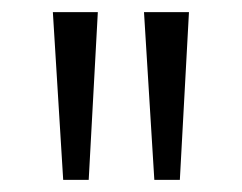

<svg xmlns="http://www.w3.org/2000/svg" viewBox="-20 -739 398 316"><path d="M84 -443 67 -719H141L126 -443ZM234 -443 217 -719H291L276 -443Z"/></svg>

Font: Nunitoga
Style: Light
Weight: 300
Designer: Vernon Adams
Foundry: Vernon Adams
Version: Version 1.0